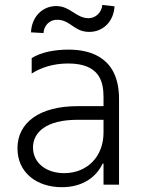

<svg xmlns="http://www.w3.org/2000/svg" viewBox="-20 -756 594 786"><path d="M158 -620.7C159.8 -651.3 182.9 -675.1 213.1 -675.1C269.2 -675.1 282 -625.4 345.5 -625.4C400.6 -625.4 445.3 -666.5 448.9 -730.1L398.8 -735.8C396.3 -704.9 371.4 -681.5 342.7 -681.5C291.2 -681.5 268.1 -731.2 210.2 -731.2C153.4 -731.2 109.4 -686.8 106.9 -623.6ZM233 10.3C321.4 10.3 375.4 -33.7 400.2 -86.3H403.8V0H467.3V-351.2C467.3 -516.7 356.2 -552.9 260.7 -552.9C206 -552.9 148.8 -543 109.7 -518.1V-454.9C146.7 -479 197.8 -496.1 258.9 -496.1C388.5 -496.1 403.8 -420.8 403.8 -358.3V-321.4H297.2C142.4 -321.4 51.5 -254.6 51.5 -148.8C51.5 -47.9 132.1 10.3 233 10.3ZM242.9 -47.2C168 -47.2 115.1 -89.8 115.1 -152.3C115.1 -214.8 170.1 -265.6 297.2 -265.6H403.8V-213.1C403.8 -114.7 336.6 -47.2 242.9 -47.2Z"/></svg>

Font: TID UI Light
Style: Regular
Weight: 300
Designer: The TID Project Authors
Foundry: Bakken & Bæck
Version: Version 1.001;hotconv 1.0.109;makeotfexe 2.5.65596